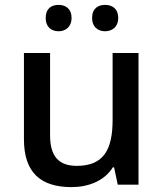

<svg xmlns="http://www.w3.org/2000/svg" viewBox="-20 -756 670 786"><path d="M167 -682C167 -646 190 -628 220 -628C248 -628 273 -646 273 -682C273 -721 248 -736 220 -736C190 -736 167 -721 167 -682ZM357 -682C357 -646 381 -628 410 -628C439 -628 464 -646 464 -682C464 -721 439 -736 410 -736C381 -736 357 -721 357 -682ZM547 -539H441V-266C441 -144 405 -77 294 -77C219 -77 185 -118 185 -202V-539H78V-186C78 -49 147 10 273 10C341 10 407 -15 442 -71H447L462 0H547Z"/></svg>

Font: Noto Sans Bengali UI Medium
Style: Regular
Weight: 500
Designer: Jelle Bosma - Monotype Design Team
Foundry: Monotype Imaging Inc.
Version: Version 2.003